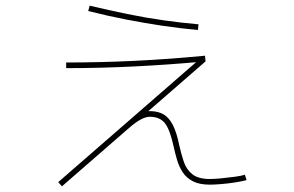

<svg xmlns="http://www.w3.org/2000/svg" viewBox="-20 -629 1040 679"><path d="M199 30 186 15 686 -420 696 -411Q575 -400 454.5 -394Q334 -388 214 -388V-408Q337 -408 459 -414Q581 -420 705 -432L707 -412L484 -218L472 -226Q483 -231 492 -233.5Q501 -236 510 -236Q539 -236 558.5 -224.5Q578 -213 591.5 -186.5Q605 -160 614 -115Q621 -84 630 -57Q639 -30 660 -13Q681 4 722 4Q740 4 764 1.5Q788 -1 811 -4Q834 -7 846 -11L852 8Q837 12 812 16Q787 20 762.5 22Q738 24 722 24Q685 24 662 12Q639 0 626 -20Q613 -40 606 -64Q599 -88 594 -111Q581 -171 563 -193.5Q545 -216 510 -216Q500 -216 488.5 -211.5Q477 -207 463 -197.5Q449 -188 430 -171ZM680 -523Q621 -528 557 -537.5Q493 -547 426 -560Q359 -573 292 -590L297 -609Q364 -593 430 -579.5Q496 -566 560 -557Q624 -548 682 -543Z"/></svg>

Font: M PLUS 2 Thin Thin
Style: Regular
Weight: 250
Version: Version 1.001